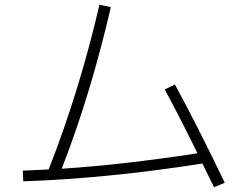

<svg xmlns="http://www.w3.org/2000/svg" viewBox="-20 -769 1040 809"><path d="M674 -392 717 -413Q821 -221 927 1L882 20Q874 4 857.5 -29.5Q841 -63 833 -80Q431 -17 78 -5L76 -50Q110 -51 185 -55Q314 -383 399 -749L447 -739Q362 -371 240 -58Q498 -75 812 -123Q730 -290 674 -392Z"/></svg>

Font: M PLUS 1p Light
Style: Regular
Weight: 300
Version: Version 1.061